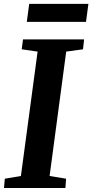

<svg xmlns="http://www.w3.org/2000/svg" viewBox="-24 -940 462 960"><path d="M-4 0 0 -46.5 80.5 -60 164 -682 84.5 -693.5 91 -743H396.5L391 -693.5L307 -682L224 -60L306.5 -46.5L303 0ZM122 -920.5H418L406 -830.5H110Z"/></svg>

Font: Merriweather
Style: Bold Italic
Weight: 700
Italic angle: -7.8°
Version: Version 2.101